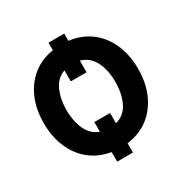

<svg xmlns="http://www.w3.org/2000/svg" viewBox="-151 -719 882 907"><g transform="rotate(-30 290.5 -265.5)"><path d="M318.4 -589.8V-550.3Q386.2 -542 435.3 -504.9Q484.4 -467.8 511 -408Q537.6 -348.1 537.6 -271.5Q537.6 -195.3 511 -135.3Q484.4 -75.2 435.3 -37.6Q386.2 0 318.4 8.3V59.1H232.4V6.8Q167.5 -3.9 120.6 -41.5Q73.7 -79.1 48.3 -138.2Q22.9 -197.3 22.9 -271.5Q22.9 -383.3 79.1 -458.3Q135.3 -533.2 232.4 -548.8V-589.8ZM318.4 -156.7V-100.6Q368.2 -114.3 390.9 -161.4Q413.6 -208.5 413.6 -271.5Q413.6 -335 390.9 -381.6Q368.2 -428.2 318.4 -442.4V-378.9H232.4V-439Q187.5 -422.4 167.2 -376.7Q147 -331.1 146.5 -271.5Q147 -211.4 167.2 -166Q187.5 -120.6 232.4 -104V-156.7Z"/></g></svg>

Font: Inter Tight SemiBold
Style: Regular
Weight: 600
Designer: Rasmus Andersson
Foundry: rsms
Version: Version 3.004; ttfautohint (v1.8.4.7-5d5b)